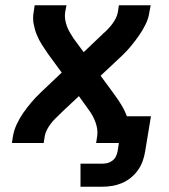

<svg xmlns="http://www.w3.org/2000/svg" viewBox="-20 -540 640 725"><path d="M284 165V78H367Q377 78 386.5 75.5Q396 73 404.5 66.5Q413 60 417.5 51Q422 42 424 32L429 0H343L347 -26Q349 -40 347 -53Q345 -66 340.5 -78.5Q336 -91 330 -102Q324 -113 316 -124L278 -177L214 -117Q213 -116 212 -115Q211 -114 210 -113V-112Q209 -111 207.5 -110.5Q206 -110 205 -109V-108Q196 -100 187 -90.5Q178 -81 170.5 -71Q163 -61 157 -49.5Q151 -38 149 -26L145 0H25L29 -26Q33 -49 43.5 -71.5Q54 -94 68 -114Q82 -134 98.5 -153.5Q115 -173 133 -190L213 -266L161 -337Q149 -354 138 -371.5Q127 -389 119 -408.5Q111 -428 107 -450Q103 -472 107 -494L111 -520H231L226 -494Q224 -480 226 -467Q228 -454 232.5 -441.5Q237 -429 243.5 -418Q250 -407 257 -396L296 -343L359 -403Q360 -404 361 -405Q362 -406 364 -407V-408Q365 -409 366 -409.5Q367 -410 368 -411V-412Q378 -420 387 -429.5Q396 -439 403.5 -449Q411 -459 417 -470.5Q423 -482 425 -494L429 -520H549L544 -494Q541 -471 530 -448.5Q519 -426 505 -406Q491 -386 475 -366.5Q459 -347 441 -330L360 -254L412 -183Q426 -164 438.5 -143.5Q451 -123 459 -101H550L528 32Q525 51 518.5 69Q512 87 500.5 103Q489 119 473.5 131.5Q458 144 440 151.5Q422 159 403.5 162Q385 165 367 165Z"/></svg>

Font: Zed Sans Extended
Style: Bold Italic
Weight: 700
Width: 7
Italic angle: -9°
Designer: Belleve Invis
Foundry: Belleve Invis
Version: Version 1.0.0; ttfautohint (v1.8.4)